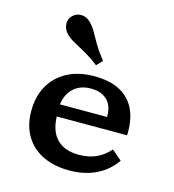

<svg xmlns="http://www.w3.org/2000/svg" viewBox="-104 -766 784 865"><g transform="rotate(15 288.0 -334.0)"><path d="M296.6 11.3Q225.4 11.3 172.6 -14.6Q119.9 -40.4 91.4 -88.9Q62.9 -137.3 62.9 -204.3Q62.9 -272.4 91.6 -322.6Q120.4 -372.8 173.2 -400.6Q226 -428.3 298.3 -428.3Q369.4 -428.3 417.1 -403.3Q464.8 -378.3 488.1 -329.5Q511.4 -280.8 508.5 -209.2H140.6L138.9 -265.6H400Q400.8 -299.8 388.8 -322.9Q376.9 -346.1 353.9 -358.3Q330.9 -370.6 297.2 -370.6Q245.9 -370.6 214.5 -339.9Q183.1 -309.1 178.8 -254.1L182.1 -249.5Q181.3 -243.4 180.7 -236.1Q180.1 -228.8 180.1 -219.2Q180.1 -144.5 215.9 -106.3Q251.7 -68.1 320.3 -68.1Q365.2 -68.1 400.1 -83.4Q434.9 -98.8 463.4 -131L510.2 -90.9Q475.4 -40.8 421.1 -14.8Q366.7 11.3 296.6 11.3ZM291.4 -478Q261.4 -500.8 238.1 -514.8Q214.8 -528.7 196.4 -538.2Q177.9 -547.6 163.1 -556.5Q148.2 -565.4 134.7 -578.5Q115.4 -598.3 114.1 -621.8Q112.8 -645.4 127.8 -661.3Q144.5 -679.2 169.1 -679.2Q193.8 -679.1 214 -658.4Q230.7 -642 242 -621.3Q253.2 -600.6 269.5 -572.7Q285.8 -544.7 316.8 -504.6Z"/></g></svg>

Font: Playfair 5pt SemiExpanded Light
Style: Regular
Weight: 300
Width: 6
Designer: Claus Eggers Sørensen
Foundry: Claus Eggers Sørensen
Version: Version 2.203